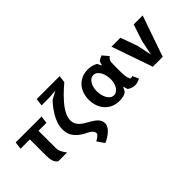

<svg xmlns="http://www.w3.org/2000/svg" viewBox="-41 -1462 2431 2431"><g transform="rotate(-45 1175.0 -246.0)"><path d="M349 -450V-142Q349 -125 351.8 -110Q354.5 -95 361.2 -78.8Q368 -62.5 379.8 -43.8Q391.5 -25 410 0H252.5Q235 -12.5 223.8 -28.8Q212.5 -45 206 -65Q199.5 -85 197 -108.5Q194.5 -132 194.5 -160V-450H27L40.5 -550H504.5L491 -450Z M1027 -750 1015 -654Q987 -630.5 954.8 -601.8Q922.5 -573 890.5 -540.5Q858.5 -508 828.8 -473Q799 -438 776.2 -402Q753.5 -366 740 -329.8Q726.5 -293.5 726.5 -259.5Q726.5 -214 749 -178.5Q771.5 -143 820.5 -111.5Q841.5 -98 863.8 -85.8Q886 -73.5 907.5 -60.5Q929 -47.5 948.2 -33.2Q967.5 -19 982 -2Q996.5 15 1005 35.5Q1013.5 56 1013.5 81Q1013.5 106 999.8 130.8Q986 155.5 962.5 178.2Q939 201 906.8 221.5Q874.5 242 838 258.5L771 162Q786.5 154 800.5 145.2Q814.5 136.5 825 127.2Q835.5 118 841.8 108.8Q848 99.5 848 90Q848 69 834.2 52.8Q820.5 36.5 801.2 23.8Q782 11 761.2 1.2Q740.5 -8.5 726.5 -16.5Q652 -59 613.5 -114.8Q575 -170.5 575 -248Q575 -284 583.5 -319.2Q592 -354.5 606.2 -388Q620.5 -421.5 638.8 -452.5Q657 -483.5 676.8 -510.8Q696.5 -538 716 -561Q735.5 -584 752 -601L860 -659L739.5 -650H603.5L617 -750Z M1458.5 -264Q1458.5 -298 1450.8 -332.5Q1443 -367 1428 -395Q1413 -423 1390.5 -440.8Q1368 -458.5 1339 -458.5Q1311.5 -458.5 1290 -443Q1268.5 -427.5 1254 -402.8Q1239.5 -378 1231.8 -347.2Q1224 -316.5 1224 -285.5Q1224 -251 1231.5 -216.5Q1239 -182 1254 -154.2Q1269 -126.5 1291.2 -109Q1313.5 -91.5 1342.5 -91.5Q1370 -91.5 1391.5 -107Q1413 -122.5 1428 -147Q1443 -171.5 1450.8 -202.2Q1458.5 -233 1458.5 -264ZM1501.5 -88 1471 -28Q1445 -6.5 1412.5 1Q1380 8.5 1341 8.5Q1281 8.5 1232.2 -13.2Q1183.5 -35 1148.8 -73.2Q1114 -111.5 1095 -163.5Q1076 -215.5 1076 -276.5Q1076 -337 1094.2 -388.8Q1112.5 -440.5 1146.8 -478.2Q1181 -516 1230 -537.2Q1279 -558.5 1341 -558.5Q1378 -558.5 1409.5 -550Q1441 -541.5 1471 -525.5L1501.5 -465.5L1521 -527.5Q1534 -535.5 1550.8 -543.8Q1567.5 -552 1588 -561L1655 -481Q1616.5 -452 1614 -414.5Q1613 -393.5 1612.2 -359.5Q1611.5 -325.5 1611.5 -276Q1611.5 -259 1612 -238.8Q1612.5 -218.5 1613.8 -198.2Q1615 -178 1617.8 -159Q1620.5 -140 1624.8 -125.5Q1629 -111 1635 -102.2Q1641 -93.5 1649.5 -93.5Q1660 -93.5 1667.2 -96Q1674.5 -98.5 1678 -101.5L1716 -17.5Q1689.5 -5 1666 1.8Q1642.5 8.5 1621 8.5Q1591 8.5 1564.5 -2.5Q1538 -13.5 1521 -26Z M1996 -325 2038 -125 2079 -325 2153.5 -550H2314L2123 0H1946L1755 -550H1915Z"/></g></svg>

Font: B612
Style: Bold
Weight: 700
Designer: Nicolas Chauveau, Thomas Paillot, Jonathan Favre-Lamarine, Jean-Luc Vinot
Foundry: AIRBUS
Version: Version 1.008